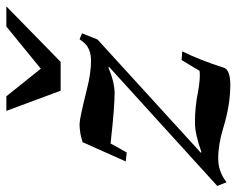

<svg xmlns="http://www.w3.org/2000/svg" viewBox="-100 -654 762 619"><g transform="rotate(-90 281.5 -344.0)"><path d="M484 -461 464 -411 99 -78 101 -76Q159 -97 197 -97Q247 -97 296 -87Q341 -79 363 -82L398 -140L426 -138Q397 -79 374 -6Q368 17 318 17Q287 17 252 11.5Q217 6 178 -6Q152 -14 127.5 -18Q103 -22 80 -22Q38 -22 4 5L-8 -25L376 -374L374 -376Q326 -356 291 -356Q271 -356 231.5 -359Q192 -362 129 -369L100 -317L71 -320L133 -459Q162 -469 192 -469Q209 -469 301 -446Q355 -432 396 -432Q435 -432 455 -456L465 -469ZM234 -705H281L370 -594L506 -705H571L392 -530H299Z"/></g></svg>

Font: DG Didot
Style: Bold Italic
Weight: 700
Designer: David Gatwood, Takis Katsoulidis, and George D. Matthiopoulos
Foundry: David Gatwood
Version: Version 1.0